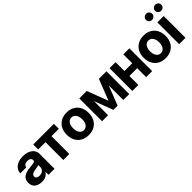

<svg xmlns="http://www.w3.org/2000/svg" viewBox="247 -1976 3211 3211"><g transform="rotate(-45 1852.0 -370.5)"><path d="M201.8 8Q150.2 8 110.3 -8.9Q70.3 -25.8 47.4 -59.7Q24.4 -93.7 24.4 -144.9Q24.4 -188.8 40.4 -218.1Q56.4 -247.4 84.3 -265.3Q112.2 -283.2 148.6 -292.5Q185.1 -301.9 225.4 -305.3Q272.4 -309.8 300.2 -314.2Q328.1 -318.7 340.2 -327.1Q352.3 -335.4 352.3 -351.8V-354.1Q352.3 -382 330.8 -398.3Q309.3 -414.6 272.1 -414.6Q234.8 -414.6 210.7 -397.5Q186.7 -380.3 183.6 -350.6H41.6Q44.6 -398.8 72.1 -437.9Q99.5 -477 150.3 -500.2Q201.1 -523.4 273.8 -523.4Q344.1 -523.4 395.2 -501.5Q446.3 -479.5 473.7 -441.1Q501.2 -402.7 501.2 -353.5V0H358.8V-72.7H356.8Q342.9 -46.8 321.3 -28.8Q299.7 -10.8 269.9 -1.4Q240.1 8 201.8 8ZM244.5 -94.3Q277.4 -94.3 302 -106.3Q326.6 -118.3 340 -139.4Q353.5 -160.4 353.5 -187.7V-238.1Q341 -231.6 314.2 -225.9Q287.3 -220.1 253.1 -215.2Q229.2 -211.9 209.9 -204Q190.6 -196.1 179.3 -182.9Q168 -169.6 168 -150Q168.2 -123.8 189 -109.1Q209.9 -94.3 244.5 -94.3Z M536.2 -421.5V-539.1H1025.1V-421.5H850.9V0H709.1V-421.5Z M1307.1 7.8Q1228.5 7.8 1170.1 -25Q1111.7 -57.7 1079.7 -117.4Q1047.8 -177.1 1047.8 -257.4Q1047.8 -338.2 1079.7 -397.8Q1111.7 -457.4 1170.1 -490.4Q1228.5 -523.4 1307.1 -523.4Q1386.2 -523.4 1444.4 -490.4Q1502.5 -457.4 1534.5 -397.8Q1566.5 -338.2 1566.5 -257.4Q1566.5 -177.1 1534.6 -117.4Q1502.7 -57.7 1444.5 -25Q1386.2 7.8 1307.1 7.8ZM1307.1 -108.4Q1339.1 -108.4 1363.4 -126.3Q1387.8 -144.1 1401.4 -177.6Q1414.9 -211.1 1414.9 -257.4Q1414.9 -304.1 1401.4 -337.6Q1387.8 -371.2 1363.5 -389.4Q1339.3 -407.6 1307.1 -407.6Q1274.7 -407.6 1250.5 -389.6Q1226.3 -371.5 1212.8 -337.9Q1199.3 -304.4 1199.3 -257.4Q1199.5 -211.1 1213 -177.6Q1226.5 -144.1 1250.7 -126.3Q1274.9 -108.4 1307.1 -108.4Z M1944 -165.6 2089.9 -539.1H2204.2L1993.7 0H1894.6L1689.6 -539.1H1802.4ZM1768.1 -539.1V0H1625.7V-539.1ZM2127.8 0V-539.1H2268.5V0Z M2716.5 -329.3V-211.7H2435.1V-329.3ZM2483.9 -539.1V0H2341.5V-539.1ZM2810.4 -539.1V0H2668.3V-539.1Z M3127.4 7.8Q3048.8 7.8 2990.4 -25Q2932 -57.7 2900 -117.4Q2868.1 -177.1 2868.1 -257.4Q2868.1 -338.2 2900 -397.8Q2932 -457.4 2990.4 -490.4Q3048.8 -523.4 3127.4 -523.4Q3206.5 -523.4 3264.7 -490.4Q3322.9 -457.4 3354.8 -397.8Q3386.8 -338.2 3386.8 -257.4Q3386.8 -177.1 3354.9 -117.4Q3323 -57.7 3264.8 -25Q3206.5 7.8 3127.4 7.8ZM3127.4 -108.4Q3159.4 -108.4 3183.7 -126.3Q3208.1 -144.1 3221.7 -177.6Q3235.3 -211.1 3235.3 -257.4Q3235.3 -304.1 3221.7 -337.6Q3208.1 -371.2 3183.8 -389.4Q3159.6 -407.6 3127.4 -407.6Q3095 -407.6 3070.8 -389.6Q3046.6 -371.5 3033.1 -337.9Q3019.6 -304.4 3019.6 -257.4Q3019.8 -211.1 3033.3 -177.6Q3046.8 -144.1 3071 -126.3Q3095.2 -108.4 3127.4 -108.4Z M3448.7 0V-515.6H3598.7V0ZM3416.7 -607.2Q3386.5 -606.9 3364.9 -628.1Q3343.3 -649.3 3342.5 -678.5Q3343.3 -708.3 3364.9 -729Q3386.5 -749.7 3416.7 -749.4Q3447.6 -749.7 3468.8 -729Q3490.1 -708.3 3489.4 -678.5Q3490.1 -649.3 3468.8 -628.1Q3447.6 -606.9 3416.7 -607.2ZM3631.7 -607.2Q3601.6 -606.9 3579.8 -628.1Q3558 -649.3 3557.5 -678.5Q3558 -708.3 3579.8 -729Q3601.6 -749.7 3631.7 -749.4Q3662.3 -749.7 3683.6 -729Q3704.9 -708.3 3704.4 -678.5Q3704.9 -649.3 3683.6 -628.1Q3662.3 -606.9 3631.7 -607.2Z"/></g></svg>

Font: Inter Display V
Style: Regular
Weight: 400
Designer: Rasmus Andersson
Foundry: rsms
Version: Version 3.015;git-src